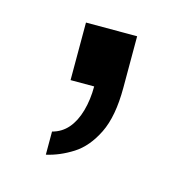

<svg xmlns="http://www.w3.org/2000/svg" viewBox="-55 -170 367 377"><g transform="rotate(15 128.5 18.5)"><path d="M68 154V107Q87 102 99.5 87.5Q112 73 118.5 50Q125 27 125 0H77V-117H181V-12Q181 46 164 80.5Q147 115 121 131.5Q95 148 68 154Z"/></g></svg>

Font: Archivo SemiCondensed Medium
Style: Regular
Weight: 500
Width: 4
Designer: Hector Gatti
Foundry: Omnibus-Type
Version: Version 2.001